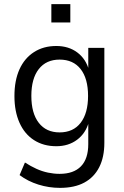

<svg xmlns="http://www.w3.org/2000/svg" viewBox="-20 -722 603 931"><path d="M271 189Q217 189 166 173Q115 157 75 127L101 66Q129 84 156.5 96.5Q184 109 212.5 115Q241 121 269 121Q337 121 372.5 84.5Q408 48 408 -23V-131H411Q396 -76 354 -44.5Q312 -13 253 -13Q191 -13 145 -42.5Q99 -72 74.5 -127Q50 -182 50 -256Q50 -332 74.5 -386Q99 -440 145 -469.5Q191 -499 253 -499Q313 -499 355 -467.5Q397 -436 412 -380H408V-490H486V-30Q486 40 461 89Q436 138 388.5 163.5Q341 189 271 189ZM269 -80Q335 -80 371 -126.5Q407 -173 407 -257Q407 -341 371 -387Q335 -433 269 -433Q204 -433 168 -387Q132 -341 132 -257Q132 -173 168 -126.5Q204 -80 269 -80ZM229 -613V-702H321V-613Z"/></svg>

Font: Nunito Sans 10pt SemiCondensed
Style: Regular
Weight: 400
Width: 4
Designer: Vernon Adams
Foundry: Vernon Adams
Version: Version 3.101;gftools[0.9.27]